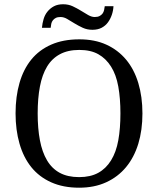

<svg xmlns="http://www.w3.org/2000/svg" viewBox="-20 -873 744 903"><path d="M649.9 -339.4Q649.9 -260.7 630.4 -196.8Q610.8 -132.8 572.8 -86.9Q534.7 -41 479.2 -15.6Q423.8 9.8 352.1 9.8Q277.3 9.8 220.7 -15.6Q164.1 -41 127.2 -86.9Q90.3 -132.8 71.8 -197.3Q53.2 -261.7 53.2 -339.8Q53.2 -418.9 71.8 -483.2Q90.3 -547.4 127.2 -592.8Q164.1 -638.2 220.7 -663.1Q277.3 -688 353 -688Q425.3 -688 480 -663.1Q534.7 -638.2 572.8 -592.8Q610.8 -547.4 630.4 -482.7Q649.9 -418 649.9 -339.4ZM157.2 -339.4Q157.2 -269 167.7 -213.4Q178.2 -157.7 201.2 -118.9Q224.1 -80.1 261.2 -60.1Q298.3 -40 352.1 -40Q405.3 -40 441.9 -60.1Q478.5 -80.1 502.4 -118.9Q526.4 -157.7 536.4 -213.4Q546.4 -269 546.4 -339.4Q546.4 -410.2 536.4 -465.8Q526.4 -521.5 502.4 -559.6Q478.5 -597.7 442.6 -617.9Q406.7 -638.2 353 -638.2Q299.3 -638.2 261.7 -617.9Q224.1 -597.7 201.2 -559.6Q178.2 -521.5 167.7 -465.8Q157.2 -410.2 157.2 -339.4ZM425.3 -793Q439.5 -793 448.2 -797.6Q457 -802.2 462.2 -809.1Q467.3 -815.9 469.5 -825.2Q471.7 -834.5 472.7 -843.8H513.7Q512.7 -823.2 505.9 -803.2Q499 -783.2 487.5 -767.6Q476.1 -752 458 -742.4Q439.9 -732.9 414.6 -732.9Q389.6 -732.9 369.1 -742.4Q348.6 -752 330.6 -762.9Q312.5 -773.9 296.6 -783.4Q280.8 -793 264.6 -793Q251 -793 242.7 -788.8Q234.4 -784.7 228.8 -777.6Q223.1 -770.5 221.2 -761.5Q219.2 -752.4 218.3 -742.2H177.2Q179.2 -763.7 185.1 -783.4Q190.9 -803.2 203.4 -818.6Q215.8 -834 233.6 -843.5Q251.5 -853 276.9 -853Q301.8 -853 322 -843.5Q342.3 -834 360.4 -822.8Q378.4 -811.5 394.8 -802.2Q411.1 -793 425.3 -793Z"/></svg>

Font: MUA Office
Style: Regular
Weight: 400
Designer: Khon Soe Zaw Thu
Foundry: Myanmar Unicode
Version: Version 2.10 June 24, 2017